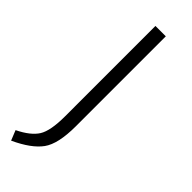

<svg xmlns="http://www.w3.org/2000/svg" viewBox="-245 -540 761 761"><g transform="rotate(45 135.0 -160.0)"><path d="M164.1 -522.9V-19Q164.1 80.1 132.6 123.5Q101.1 167 22.9 203.1L5.9 161.1Q63 133.3 84.5 99.1Q106 64.9 106 -17.1V-522.9Z"/></g></svg>

Font: FiraSans-Light
Style: Regular
Weight: 300
Designer: Carrois Corporate & Edenspiekermann AG
Foundry: Carrois Corporate GbR & Edenspiekermann AG
Version: Version 3.106;PS 003.106;hotconv 1.0.70;makeotf.lib2.5.58329